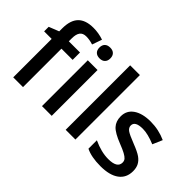

<svg xmlns="http://www.w3.org/2000/svg" viewBox="-96 -1178 1600 1600"><g transform="rotate(45 704.0 -377.5)"><path d="M353 -453.1H221.2V0H106V-453.1H17.1V-506.8L106 -542V-577.1Q106 -672.9 150.9 -719Q195.8 -765.1 288.1 -765.1Q348.6 -765.1 407.2 -745.1L377 -658.2Q334.5 -671.9 295.9 -671.9Q256.8 -671.9 239 -647.7Q221.2 -623.5 221.2 -575.2V-540H353ZM559.6 0H444.8V-540H559.6ZM438 -683.1Q438 -713.9 454.8 -730.5Q471.7 -747.1 502.9 -747.1Q533.2 -747.1 550 -730.5Q566.9 -713.9 566.9 -683.1Q566.9 -653.8 550 -637Q533.2 -620.1 502.9 -620.1Q471.7 -620.1 454.8 -637Q438 -653.8 438 -683.1Z M838.9 0H724.1V-759.8H838.9Z M1365.7 -153.8Q1365.7 -74.7 1308.1 -32.5Q1250.5 9.8 1143.1 9.8Q1035.2 9.8 969.7 -22.9V-122.1Q1064.9 -78.1 1147 -78.1Q1252.9 -78.1 1252.9 -142.1Q1252.9 -162.6 1241.2 -176.3Q1229.5 -189.9 1202.6 -204.6Q1175.8 -219.2 1127.9 -237.8Q1034.7 -273.9 1001.7 -310.1Q968.8 -346.2 968.8 -403.8Q968.8 -473.1 1024.7 -511.5Q1080.6 -549.8 1176.8 -549.8Q1272 -549.8 1356.9 -511.2L1319.8 -424.8Q1232.4 -460.9 1172.9 -460.9Q1082 -460.9 1082 -409.2Q1082 -383.8 1105.7 -366.2Q1129.4 -348.6 1209 -317.9Q1275.9 -292 1306.2 -270.5Q1336.4 -249 1351.1 -220.9Q1365.7 -192.9 1365.7 -153.8Z"/></g></svg>

Font: f2_18033          
Style: Regular
Weight: 600
Foundry: Ascender Corporation
Version: Version 1.10